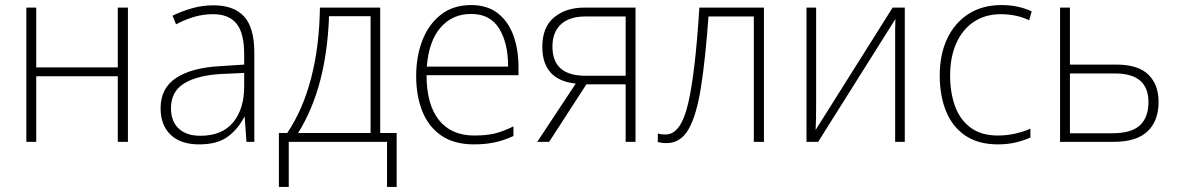

<svg xmlns="http://www.w3.org/2000/svg" viewBox="-20 -560 4651 758"><path d="M123 -530V-294H445V-530H485V0H445V-259H123V0H84V-530Z M823 -539Q904 -539 944 -494.5Q984 -450 984 -353V0H953L946 -98H944Q921 -52 880 -21Q839 10 766 10Q693 10 653.5 -28Q614 -66 614 -133Q614 -212 675.5 -252.5Q737 -293 851 -299L944 -305V-345Q944 -430 913.5 -467Q883 -504 822 -504Q784 -504 748.5 -494Q713 -484 675 -464L661 -498Q698 -516 738.5 -527.5Q779 -539 823 -539ZM944 -272 855 -268Q760 -263 707.5 -231Q655 -199 655 -133Q655 -81 685.5 -52.5Q716 -24 771 -24Q857 -24 900.5 -77Q944 -130 944 -219Z M1481 -530V-35H1546V178H1508V0H1120V178H1081V-35H1114Q1176 -127 1208.5 -252.5Q1241 -378 1243 -530ZM1443 -496H1279Q1274 -356 1244 -241.5Q1214 -127 1157 -35H1443Z M1840 -540Q1904 -540 1945.5 -507.5Q1987 -475 2007 -419.5Q2027 -364 2027 -294V-263H1664Q1664 -148 1712.5 -86.5Q1761 -25 1852 -25Q1898 -25 1931 -32.5Q1964 -40 2007 -61V-23Q1970 -6 1933.5 2Q1897 10 1851 10Q1774 10 1723.5 -24Q1673 -58 1648 -119Q1623 -180 1623 -260Q1623 -337 1647.5 -400.5Q1672 -464 1720.5 -502Q1769 -540 1840 -540ZM1840 -505Q1766 -505 1719.5 -451.5Q1673 -398 1665 -297H1986Q1986 -390 1950.5 -447.5Q1915 -505 1840 -505Z M2148 0H2101L2253 -230Q2121 -244 2121 -375Q2121 -453 2167.5 -491.5Q2214 -530 2287 -530H2489V0H2450V-227H2295ZM2161 -376Q2161 -261 2291 -261H2450V-495H2291Q2228 -495 2194.5 -464Q2161 -433 2161 -376Z M2996 0H2956V-495H2777Q2765 -328 2747.5 -216.5Q2730 -105 2698.5 -50Q2667 5 2612 5Q2600 5 2591 3.5Q2582 2 2577 1V-33Q2588 -29 2608 -29Q2668 -29 2696.5 -150.5Q2725 -272 2741 -530H2996Z M3202 -530V-133Q3202 -110 3201.5 -90Q3201 -70 3200 -47L3504 -530H3552V0H3514V-404Q3514 -425 3514 -444Q3514 -463 3515 -485L3210 0H3164V-530Z M3920 10Q3843 10 3792 -24Q3741 -58 3715.5 -119.5Q3690 -181 3690 -262Q3690 -346 3720 -408.5Q3750 -471 3804.5 -505.5Q3859 -540 3933 -540Q3968 -540 3998 -533.5Q4028 -527 4053 -515L4043 -480Q4016 -493 3987.5 -498.5Q3959 -504 3932 -504Q3869 -504 3824 -473.5Q3779 -443 3755 -388.5Q3731 -334 3731 -262Q3731 -194 3750.5 -140.5Q3770 -87 3812 -56Q3854 -25 3919 -25Q3955 -25 3988 -32.5Q4021 -40 4048 -52V-17Q4024 -6 3991.5 2Q3959 10 3920 10Z M4204 -305H4387Q4473 -305 4513.5 -265.5Q4554 -226 4554 -158Q4554 -83 4510.5 -41.5Q4467 0 4376 0H4165V-530H4204ZM4514 -157Q4514 -270 4382 -270H4204V-34H4372Q4447 -34 4480.5 -65.5Q4514 -97 4514 -157Z"/></svg>

Font: Noto Sans Disp ExtLt
Style: Regular
Weight: 200
Designer: Monotype Design Team
Foundry: Monotype Imaging Inc.
Version: Version 2.000;GOOG;noto-source:20170915:90ef993387c0